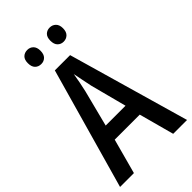

<svg xmlns="http://www.w3.org/2000/svg" viewBox="-271 -986 1068 1068"><g transform="rotate(-45 263.5 -452.0)"><path d="M418 0 362 -207H165L109 0H0L202 -715H322L527 0ZM285 -512Q280 -538 273 -570.5Q266 -603 262 -626Q258 -600 252 -569.5Q246 -539 240 -513L185 -298H341ZM124 -849Q124 -877 138 -890.5Q152 -904 174 -904Q195 -904 209 -890Q223 -876 223 -849Q223 -821 209 -807Q195 -793 174 -793Q152 -793 138 -807Q124 -821 124 -849ZM301 -849Q301 -877 315 -890.5Q329 -904 350 -904Q371 -904 385.5 -890Q400 -876 400 -849Q400 -821 385.5 -807Q371 -793 350 -793Q329 -793 315 -807Q301 -821 301 -849Z"/></g></svg>

Font: Noto Sans Khmer Condensed Medium
Style: Regular
Weight: 500
Width: 3
Designer: Danh Hong and the Monotype Design Team
Foundry: Monotype Imaging Inc.
Version: Version 2.004; ttfautohint (v1.8.4.7-5d5b)